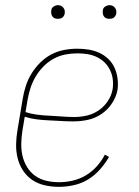

<svg xmlns="http://www.w3.org/2000/svg" viewBox="-20 -717 540 745"><path d="M209 8Q181 8 154 2Q127 -4 105.5 -18.5Q84 -33 69.5 -55Q55 -77 48.5 -103Q42 -129 42.5 -157Q43 -185 48 -213L68 -333Q72 -358 80 -383Q88 -408 102 -431Q116 -454 135.5 -473.5Q155 -493 178.5 -505.5Q202 -518 228 -523Q254 -528 280 -528Q302 -528 324 -524.5Q346 -521 365.5 -512Q385 -503 400.5 -488Q416 -473 424.5 -454Q433 -435 436 -413Q439 -391 436 -368Q431 -341 414.5 -316Q398 -291 373.5 -274.5Q349 -258 321 -252Q293 -246 265 -246Q241 -246 217.5 -247.5Q194 -249 169.5 -250Q145 -251 121.5 -254Q98 -257 76 -264L67 -210Q63 -185 62.5 -160Q62 -135 67.5 -111.5Q73 -88 85.5 -68Q98 -48 117 -34.5Q136 -21 160 -15.5Q184 -10 209 -10Q235 -10 261.5 -16Q288 -22 312 -36Q336 -50 355 -71Q374 -92 387 -117L403 -108Q388 -82 367.5 -59Q347 -36 321.5 -20.5Q296 -5 266.5 1.5Q237 8 209 8ZM269 -263Q292 -263 316.5 -268.5Q341 -274 362.5 -288.5Q384 -303 398.5 -325Q413 -347 417 -371Q420 -391 417.5 -410Q415 -429 406.5 -446Q398 -463 385 -475.5Q372 -488 355 -496Q338 -504 319 -507Q300 -510 280 -510Q257 -510 233.5 -505.5Q210 -501 188 -489Q166 -477 148.5 -459Q131 -441 118.5 -420Q106 -399 98.5 -376Q91 -353 87 -330L79 -282Q101 -275 124.5 -272Q148 -269 172.5 -268Q197 -267 220.5 -265Q244 -263 269 -263ZM404 -644Q398 -644 392.5 -646Q387 -648 383.5 -653Q380 -658 379 -664Q378 -670 379 -676Q379 -681 381.5 -685Q384 -689 388 -691.5Q392 -694 396 -695.5Q400 -697 405 -697Q411 -697 416.5 -694.5Q422 -692 426 -687Q430 -682 431 -676Q432 -670 431 -664Q430 -659 427.5 -655Q425 -651 421.5 -648.5Q418 -646 413.5 -645Q409 -644 404 -644ZM204 -644Q198 -644 192.5 -646Q187 -648 183.5 -653Q180 -658 179 -664Q178 -670 179 -676Q179 -681 181.5 -685Q184 -689 188 -691.5Q192 -694 196 -695.5Q200 -697 205 -697Q211 -697 216.5 -694.5Q222 -692 226 -687Q230 -682 231 -676Q232 -670 231 -664Q230 -659 227.5 -655Q225 -651 221.5 -648.5Q218 -646 213.5 -645Q209 -644 204 -644Z"/></svg>

Font: Iosevka Curly Slab Thin
Style: Italic
Weight: 100
Italic angle: -9°
Monospace: yes
Designer: Belleve Invis
Foundry: Belleve Invis
Version: Version 22.1.2; ttfautohint (v1.8.4)